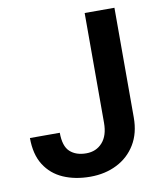

<svg xmlns="http://www.w3.org/2000/svg" viewBox="-82 -777 720 853"><g transform="rotate(-10 278.5 -350.5)"><path d="M357.9 -215.8V-710.9H492.2V-215.8Q492.2 -145 461.4 -94.5Q430.7 -43.9 377.4 -17.1Q324.2 9.8 257.3 9.8Q189 9.8 135.7 -13.4Q82.5 -36.6 52.2 -84.5Q22 -132.3 22 -206.1H156.7Q156.7 -145.5 183.8 -120.6Q210.9 -95.7 257.3 -95.7Q302.2 -95.7 330.1 -127Q357.9 -158.2 357.9 -215.8Z"/></g></svg>

Font: Vazirmatn UI SemiBold
Style: Regular
Weight: 600
Designer: Saber Rastikerdar
Foundry: Saber Rastikerdar
Version: Version 33.003